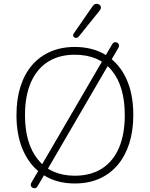

<svg xmlns="http://www.w3.org/2000/svg" viewBox="-20 -961 791 1014"><path d="M375 8Q280 8 211 -36Q142 -80 104.5 -161Q67 -242 67 -353Q67 -437 88 -503.5Q109 -570 149 -616.5Q189 -663 246 -688Q303 -713 375 -713Q471 -713 540.5 -669.5Q610 -626 647 -545.5Q684 -465 684 -354Q684 -270 662.5 -203Q641 -136 601 -89Q561 -42 504 -17Q447 8 375 8ZM375 -33Q459 -33 518 -70.5Q577 -108 608 -179.5Q639 -251 639 -353Q639 -505 570.5 -588.5Q502 -672 375 -672Q292 -672 233 -634.5Q174 -597 143 -525.5Q112 -454 112 -353Q112 -202 181 -117.5Q250 -33 375 -33ZM178 23Q174 30 168.5 32Q163 34 157 32.5Q151 31 147 27Q143 23 142.5 16.5Q142 10 146 3L184 -62L197 -84L521 -640L534 -662L573 -728Q577 -735 582.5 -737Q588 -739 594 -737.5Q600 -736 604 -732Q608 -728 608.5 -721.5Q609 -715 605 -708L567 -643L554 -621L230 -65L217 -43ZM396 -768Q391 -762 384.5 -761Q378 -760 373 -763Q368 -766 366.5 -772Q365 -778 370 -785L469 -928Q475 -937 482.5 -939.5Q490 -942 497 -940Q504 -938 508.5 -933Q513 -928 513 -921Q513 -914 507 -906Z"/></svg>

Font: Nunito ExtraLight ExtraLight
Style: Regular
Weight: 250
Version: Version 3.602